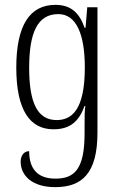

<svg xmlns="http://www.w3.org/2000/svg" viewBox="-20 -522 494 790"><path d="M207 248C316 248 381 193 381 24V-492H339L332 -408H328C306 -471 270 -502 208 -502C102 -502 47 -417 47 -244C47 -69 103 10 200 10C269 10 305 -23 328 -86H331C328 -64 328 -43 328 -3V27C328 176 285 213 208 213C133 213 100 171 100 100C78 100 65 119 65 143C65 201 113 248 207 248ZM213 -28C134 -28 100 -99 100 -243C100 -387 134 -464 220 -464C294 -464 329 -381 329 -244C329 -68 274 -28 213 -28Z"/></svg>

Font: Noto Serif Armenian Condensed Light
Style: Regular
Weight: 300
Width: 3
Designer: Monotype Design Team
Foundry: Monotype Imaging Inc.
Version: Version 2.008